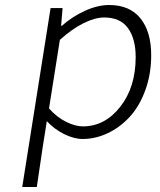

<svg xmlns="http://www.w3.org/2000/svg" viewBox="-20 -542 640 767"><path d="M68.8 205.1 182.1 -509.8H230L224.1 -439H227.1Q269 -476.1 319.8 -499Q370.6 -522 416 -522Q498 -522 541 -468.8Q584 -415.5 584 -321.8Q584 -245.6 560.3 -181.2Q536.6 -116.7 498 -75Q459.5 -33.2 410.4 -10Q361.3 13.2 310.1 13.2Q275.9 13.2 236.3 -6.3Q196.8 -25.9 167 -58.1L150.9 43.9L127 205.1ZM311 -37.1Q398.9 -37.1 460.4 -115.5Q522 -193.8 522 -314Q522 -387.2 491.2 -429.7Q460.4 -472.2 396 -472.2Q359.9 -472.2 314 -449.5Q268.1 -426.8 219.2 -382.8L175.8 -108.9Q207.5 -73.2 244.4 -55.2Q281.2 -37.1 311 -37.1Z"/></svg>

Font: Office Code Pro Light Italic
Style: Regular
Weight: 300
Italic angle: -9°
Designer: Nathan Rutzky & Paul D. Hunt
Foundry: Adobe Systems Incorporated
Version: Version 1.004;PS 001.004;hotconv 1.0.70;makeotf.lib2.5.58329